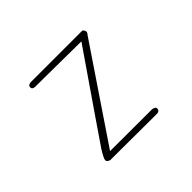

<svg xmlns="http://www.w3.org/2000/svg" viewBox="-148 -1025 1297 1297"><g transform="rotate(-45 500.0 -377.0)"><path d="M748 -754Q774 -730 751 -708L304 -46L705 -45Q735 -41 733 -21Q730 0 705 0L262 -2Q236 -10 237 -26Q239 -45 274 -100Q292 -127 396.5 -279Q501 -431 691 -707L251 -711Q226 -713 227 -732Q227 -753 257 -754Z"/></g></svg>

Font: Yomogi
Style: Regular
Weight: 400
Designer: satsuyako
Foundry: satsuyako
Version: Version 3.100